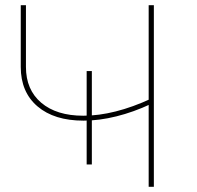

<svg xmlns="http://www.w3.org/2000/svg" viewBox="-20 -720 760 740"><path d="M314 -446H334V-86H314ZM60 -462V-700H80V-462Q80 -374 139 -324Q198 -274 301 -274Q420 -274 563 -340L561 -319Q495 -288 428.5 -271.5Q362 -255 302 -255Q189 -255 124.5 -310Q60 -365 60 -462ZM553 -700H573V0H553Z"/></svg>

Font: iiserrat Thin
Style: Regular
Weight: 100
Designer: Akira Ohta
Foundry: Akira Ohta
Version: Version 1.200;Glyphs 3.3.1 (3343)